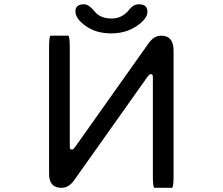

<svg xmlns="http://www.w3.org/2000/svg" viewBox="-20 -855 1040 896"><path d="M693.4 -492.2Q693.4 -502.9 691.4 -505.9Q689.5 -508.8 683.6 -508.8Q679.7 -508.8 677.2 -506.8Q674.8 -504.9 669.9 -499L325.2 -12.7Q300.8 21.5 266.6 21.5Q209 21.5 209 -43.9V-632.8Q209 -688.5 216.8 -688.5H297.9Q305.7 -688.5 305.7 -632.8V-173.8Q305.7 -163.1 307.6 -160.2Q309.6 -157.2 315.4 -157.2Q319.3 -157.2 321.8 -159.2Q324.2 -161.1 329.1 -167L672.9 -652.3Q698.2 -688.5 731.4 -688.5Q790 -688.5 790 -619.1V-34.2Q790 21.5 782.2 21.5H701.2Q693.4 21.5 693.4 -34.2V-492.2ZM372.1 -835Q394.5 -835 421.4 -801.8Q448.2 -768.6 501 -768.6Q551.8 -768.6 585 -812.5Q603.5 -835 628.9 -835Q668 -835 668 -799.8Q668 -767.6 617.7 -733.4Q567.4 -699.2 499 -699.2Q428.7 -699.2 380.4 -733.4Q332 -767.6 332 -801.8Q332 -835 372.1 -835Z"/></svg>

Font: YuPearl-Regular
Style: Regular
Weight: 400
Designer: Max Yao
Foundry: Max-Everyday
Version: Version 1.011; ttfautohint (v1.8.3)